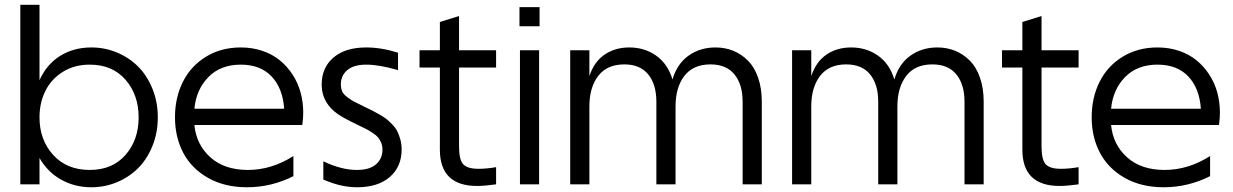

<svg xmlns="http://www.w3.org/2000/svg" viewBox="-20 -770 5152 802"><path d="M145 -279.8Q145 -186 201.9 -123Q258.8 -60.1 355 -60.1Q449.2 -60.1 504.2 -122.8Q559.1 -185.5 559.1 -279.8Q559.1 -374 504.2 -437Q449.2 -500 355 -500Q291 -500 242.7 -470Q194.3 -439.9 169.7 -390.4Q145 -340.8 145 -279.8ZM64.9 0V-750H145V-435.1Q175.3 -502 231.7 -536.9Q288.1 -571.8 361.8 -571.8Q418.5 -571.8 469.5 -550.3Q520.5 -528.8 557.9 -491Q595.2 -453.1 617.2 -398.2Q639.2 -343.3 639.2 -279.8Q639.2 -216.3 617.2 -161.4Q595.2 -106.4 557.9 -68.6Q520.5 -30.8 469.5 -9.3Q418.5 12.2 361.8 12.2Q292.5 12.2 235.8 -19.3Q179.2 -50.8 145 -109.9V0Z M1011.7 12.2Q918.5 12.2 849.6 -26.6Q780.8 -65.4 745.8 -131.1Q710.9 -196.8 710.9 -279.8Q710.9 -362.3 744.1 -428.5Q777.3 -494.6 840.6 -533.2Q903.8 -571.8 985.8 -571.8Q1034.7 -571.8 1076.7 -557.4Q1118.7 -543 1149.4 -517.6Q1180.2 -492.2 1202.4 -458Q1224.6 -423.8 1235.6 -383.5Q1246.6 -343.3 1246.6 -299.8Q1246.6 -276.4 1242.7 -248H792Q799.8 -166 858.6 -113Q917.5 -60.1 1015.6 -60.1Q1114.3 -60.1 1205.6 -118.2V-34.2Q1113.3 12.2 1011.7 12.2ZM792 -315.9H1167Q1161.1 -401.4 1114.5 -450.7Q1067.9 -500 985.8 -500Q901.4 -500 850.6 -448.2Q799.8 -396.5 792 -315.9Z M1470.7 12.2Q1403.8 12.2 1330.6 -20V-96.2Q1405.8 -60.1 1470.7 -60.1Q1523.9 -60.1 1550.8 -83.7Q1577.6 -107.4 1577.6 -145Q1577.6 -160.6 1572.3 -173.6Q1566.9 -186.5 1559.6 -195.6Q1552.2 -204.6 1537.1 -214.6Q1522 -224.6 1510.3 -230.7Q1498.5 -236.8 1476.6 -247.1Q1414.1 -277.3 1391.6 -293Q1326.2 -338.9 1323.7 -411.1Q1323.7 -414.1 1323.7 -417Q1323.7 -487.3 1372.8 -529.5Q1421.9 -571.8 1509.8 -571.8Q1573.2 -571.8 1642.6 -549.8V-477.1Q1563.5 -500 1509.8 -500Q1457.5 -500 1430.7 -477.1Q1403.8 -454.1 1403.8 -418Q1403.8 -400.9 1409.4 -388.2Q1415 -375.5 1431.4 -363.5Q1447.8 -351.6 1458.3 -345.9Q1468.8 -340.3 1497.1 -326.7Q1501.5 -324.2 1503.9 -323.2Q1525.4 -313 1535.6 -307.9Q1545.9 -302.7 1565.4 -291.5Q1585 -280.3 1595.2 -272Q1605.5 -263.7 1619.4 -249.3Q1633.3 -234.9 1640.1 -220.7Q1647 -206.5 1652.3 -187.3Q1657.7 -168 1657.7 -146Q1657.7 -73.7 1608.4 -30.8Q1559.1 12.2 1470.7 12.2Z M1973.1 6.8Q1817.4 6.8 1817.4 -145V-487.8H1732.4V-560.1H1817.4V-678.2L1897.5 -703.1V-560.1H2052.2V-487.8H1897.5V-158.2Q1897.5 -102.1 1915.3 -83.5Q1933.1 -64.9 1978 -64.9Q2013.7 -64.9 2052.2 -71.8V0Q2003.4 6.8 1973.1 6.8Z M2151.9 -560.1H2231.9V0H2151.9ZM2149.9 -660.2V-740.2H2233.9V-660.2Z M2361.8 -560.1H2441.9V-452.1Q2461.4 -511.7 2505.1 -541.7Q2548.8 -571.8 2608.9 -571.8Q2671.9 -571.8 2720.5 -537.8Q2769 -503.9 2789.1 -438Q2808.1 -503.4 2856.2 -537.6Q2904.3 -571.8 2968.8 -571.8Q3008.8 -571.8 3043 -557.9Q3077.1 -543.9 3104.2 -516.8Q3131.3 -489.7 3146.7 -445.6Q3162.1 -401.4 3162.1 -345.2V0H3082V-345.2Q3082 -417 3048.1 -459Q3014.2 -501 2947.8 -501Q2875.5 -501 2838.6 -452.9Q2801.8 -404.8 2801.8 -325.2V0H2721.7V-345.2Q2721.7 -417.5 2687.7 -459.2Q2653.8 -501 2587.9 -501Q2515.6 -501 2478.8 -452.9Q2441.9 -404.8 2441.9 -325.2V0H2361.8Z M3288.6 -560.1H3368.7V-452.1Q3388.2 -511.7 3431.9 -541.7Q3475.6 -571.8 3535.6 -571.8Q3598.6 -571.8 3647.2 -537.8Q3695.8 -503.9 3715.8 -438Q3734.9 -503.4 3783 -537.6Q3831.1 -571.8 3895.5 -571.8Q3935.5 -571.8 3969.7 -557.9Q4003.9 -543.9 4031 -516.8Q4058.1 -489.7 4073.5 -445.6Q4088.9 -401.4 4088.9 -345.2V0H4008.8V-345.2Q4008.8 -417 3974.9 -459Q3940.9 -501 3874.5 -501Q3802.2 -501 3765.4 -452.9Q3728.5 -404.8 3728.5 -325.2V0H3648.4V-345.2Q3648.4 -417.5 3614.5 -459.2Q3580.6 -501 3514.6 -501Q3442.4 -501 3405.5 -452.9Q3368.7 -404.8 3368.7 -325.2V0H3288.6Z M4406.2 6.8Q4250.5 6.8 4250.5 -145V-487.8H4165.5V-560.1H4250.5V-678.2L4330.6 -703.1V-560.1H4485.4V-487.8H4330.6V-158.2Q4330.6 -102.1 4348.4 -83.5Q4366.2 -64.9 4411.1 -64.9Q4446.8 -64.9 4485.4 -71.8V0Q4436.5 6.8 4406.2 6.8Z M4840.8 12.2Q4747.6 12.2 4678.7 -26.6Q4609.9 -65.4 4575 -131.1Q4540 -196.8 4540 -279.8Q4540 -362.3 4573.2 -428.5Q4606.4 -494.6 4669.7 -533.2Q4732.9 -571.8 4814.9 -571.8Q4863.8 -571.8 4905.8 -557.4Q4947.8 -543 4978.5 -517.6Q5009.3 -492.2 5031.5 -458Q5053.7 -423.8 5064.7 -383.5Q5075.7 -343.3 5075.7 -299.8Q5075.7 -276.4 5071.8 -248H4621.1Q4628.9 -166 4687.7 -113Q4746.6 -60.1 4844.7 -60.1Q4943.4 -60.1 5034.7 -118.2V-34.2Q4942.4 12.2 4840.8 12.2ZM4621.1 -315.9H4996.1Q4990.2 -401.4 4943.6 -450.7Q4897 -500 4814.9 -500Q4730.5 -500 4679.7 -448.2Q4628.9 -396.5 4621.1 -315.9Z"/></svg>

Font: TASA Explorer
Style: Regular
Weight: 400
Designer: Weizhong Zhang
Foundry: Local Remote
Version: Version 1.000;Glyphs 3.1.2 (3151)